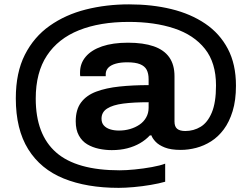

<svg xmlns="http://www.w3.org/2000/svg" viewBox="-20 -720 1172 894"><path d="M532.6 154.7Q384 154.7 276.6 111.2Q169.2 67.7 111.4 -25.1Q53.6 -117.8 53.6 -262Q53.6 -382 95.8 -465.1Q138 -548.2 211.4 -599.9Q284.7 -651.7 379.5 -675.7Q474.3 -699.7 580.6 -699.7Q687.6 -699.7 777.8 -677.7Q868 -655.7 935.6 -609.9Q1003.2 -564.2 1040.9 -492.6Q1078.7 -421 1078.7 -321.2Q1078.7 -253 1063.2 -202.5Q1047.7 -152 1021.9 -117.5Q996.2 -83 963.1 -62Q930 -41 893.5 -31.5Q856.9 -22 821.3 -22Q775.7 -22 747.4 -33.2Q719.2 -44.3 704.1 -60.5Q689 -76.7 685.1 -89.7H677.9Q658.1 -68.3 631.9 -53.2Q605.7 -38 572.9 -29.5Q540.2 -21 500.2 -21Q470.5 -21 440.5 -27.3Q410.5 -33.7 386.2 -48.1Q362 -62.5 347.3 -89Q332.6 -115.5 332.6 -155.1Q332.6 -209.9 357.6 -243.1Q382.5 -276.3 428.2 -293.4Q473.8 -310.5 536.3 -317.1Q598.8 -323.7 672 -323.7V-351.1Q672 -377.8 662.9 -395.1Q653.8 -412.3 632 -421.1Q610.1 -429.9 572.6 -429.9Q541.5 -429.9 519.2 -423.6Q496.8 -417.3 485 -405.5Q473.3 -393.6 472.3 -377.3V-365.1H353.7Q352.7 -368.9 352.7 -373.4Q352.7 -377.9 352.7 -382.7Q352.7 -424.7 379.1 -455.9Q405.4 -487.1 455.4 -504.2Q505.5 -521.2 575.9 -521.2Q647.3 -521.2 695.5 -504.5Q743.7 -487.8 768.1 -453.3Q792.5 -418.8 792.5 -365V-154.1Q792.5 -130.3 805 -120.2Q817.5 -110 842.8 -110Q881.9 -110 914.3 -129.7Q946.7 -149.3 966.2 -195.9Q985.8 -242.4 985.8 -322.2Q985.8 -427.7 934.3 -492.5Q882.8 -557.3 791.2 -587.7Q699.6 -618 579.6 -618Q445.1 -618 347.9 -579.2Q250.7 -540.3 198.6 -461.5Q146.4 -382.7 146.4 -261Q146.4 -93.6 241.3 -10.3Q336.2 73 537.3 73Q567.6 73 607.9 69Q648.2 65 687 58Q725.9 51 749.1 42V126.2Q721.4 134.2 682 140.9Q642.6 147.7 602.5 151.2Q562.5 154.7 532.6 154.7ZM534.1 -112.1Q561.1 -112.1 585.5 -119.2Q609.9 -126.3 629.6 -139.6Q649.3 -153 660.6 -173.1Q672 -193.2 672 -218.1V-244Q602.9 -244 553.8 -237.7Q504.8 -231.3 478.8 -214.5Q452.7 -197.8 452.7 -167.5Q452.7 -147.8 463.5 -135.9Q474.2 -123.9 492.5 -118Q510.8 -112.1 534.1 -112.1Z"/></svg>

Font: Archivo SemiBold SemiExpanded
Style: Regular
Weight: 600
Width: 6
Version: Version 2.001